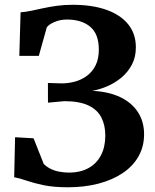

<svg xmlns="http://www.w3.org/2000/svg" viewBox="-20 -771 645 801"><path d="M263.3 10.3Q202.6 10.3 160.6 1.3Q118.7 -7.6 89.9 -17.7Q61.1 -27.7 39.2 -31.6L42.9 -198.5L120 -194.1L162.3 -87.4Q174 -75.2 190.4 -67Q206.7 -58.8 226.6 -54.9Q246.4 -51 267.1 -51Q315.4 -51 349.4 -69.9Q383.4 -88.7 401.3 -123.4Q419.3 -158.1 419.3 -205.7Q419.3 -249 402.7 -281.2Q386.1 -313.4 348.6 -331.2Q311 -348.9 248.3 -348.9L180.1 -342.7L179.9 -424.8L237.3 -423.1Q265.7 -423.1 293.3 -430.7Q320.9 -438.4 343.4 -455.2Q365.8 -472.1 379.1 -498.9Q392.3 -525.8 392.3 -564.2Q392.3 -628.9 356.6 -659.2Q320.9 -689.5 258.9 -689.5Q230.9 -689.5 207 -679.1Q183 -668.7 175.2 -656.7L141.9 -538H60.6L65.9 -719.8Q85.9 -721 109 -725.8Q132.1 -730.6 158.9 -736.5Q185.8 -742.4 216.6 -746.7Q247.5 -751 283 -751Q365.1 -751 424.1 -730Q483 -709 514.9 -669.5Q546.8 -629.9 546.8 -573.4Q546.8 -532.3 530 -500.8Q513.2 -469.4 486.1 -446.9Q459 -424.5 427 -410.9Q395 -397.4 364.6 -392Q432.6 -389 481.1 -366Q529.6 -342.9 555.4 -303.3Q581.1 -263.6 581.1 -210.8Q581.1 -159.1 557.5 -118Q534 -76.9 491.1 -48.4Q448.3 -19.9 390.3 -4.8Q332.4 10.3 263.3 10.3Z"/></svg>

Font: Merriweather Light
Style: Regular
Weight: 300
Designer: Eben Sorkin
Foundry: Eben Sorkin
Version: Version 2.100